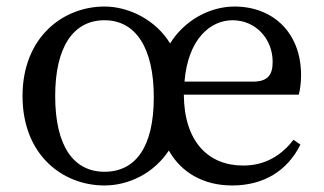

<svg xmlns="http://www.w3.org/2000/svg" viewBox="-20 -554 993 588"><path d="M545 -304C556 -437 626 -492 692 -492C765 -492 815 -433 815 -365C815 -326 802 -304 754 -304ZM300 -28C205 -28 149 -107 149 -260C149 -411 205 -492 300 -492C396 -492 451 -407 451 -256C451 -105 396 -28 300 -28ZM895 -264C899 -279 902 -300 902 -324C902 -454 816 -534 698 -534C622 -534 544 -491 501 -421C457 -493 375 -534 300 -534C173 -534 49 -440 49 -260C49 -79 172 14 300 14C374 14 451 -23 497 -93C536 -24 605 14 691 14C788 14 860 -31 900 -111L879 -126C845 -82 796 -47 725 -47C617 -47 544 -121 543 -264Z"/></svg>

Font: Noto Serif SC Medium
Style: Regular
Weight: 500
Designer: Ryoko NISHIZUKA 西塚涼子 (kana & ideographs); Frank Grießhammer (Latin, Greek & Cyrillic); Wenlong ZHANG 张文龙 (bopomofo); San
Foundry: Adobe Systems Incorporated
Version: Version 1.001;PS 1.001;hotconv 16.6.54;makeotf.lib2.5.65590